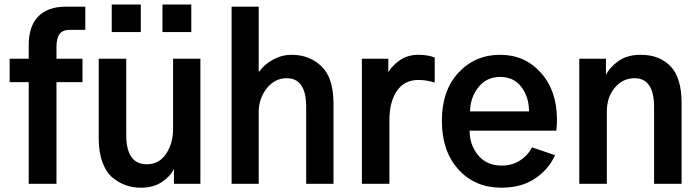

<svg xmlns="http://www.w3.org/2000/svg" viewBox="-20 -828 3150 865"><path d="M23.4 -458V-563.5H109.4V-624Q109.4 -710.9 152.8 -754.4Q196.3 -797.9 275.4 -797.9H364.3V-693.4H293Q262.7 -693.4 248.5 -674.8Q234.4 -656.2 234.4 -615.2V-563.5H351.6V-458H234.4V0H109.4V-458Z M483.4 -683.6V-807.6H614.3V-683.6ZM711.9 -683.6V-807.6H841.8V-683.6ZM424.8 -204.1V-563.5H548.8V-219.7Q548.8 -87.9 641.6 -87.9Q697.3 -87.9 728.5 -135.3Q759.8 -182.6 759.8 -248V-563.5H882.8V0H763.7V-65.4H762.7Q749 -35.2 710.4 -8.8Q671.9 17.6 614.3 17.6Q580.1 17.6 549.3 7.3Q518.6 -2.9 489.3 -25.9Q460 -48.8 442.4 -94.7Q424.8 -140.6 424.8 -204.1Z M1023.4 0V-797.9H1145.5V-505.9H1148.4Q1170.9 -538.1 1210.4 -559.6Q1250 -581.1 1293.9 -581.1Q1375 -581.1 1428.7 -528.8Q1482.4 -476.6 1482.4 -362.3V0H1359.4V-346.7Q1359.4 -475.6 1271.5 -475.6Q1217.8 -475.6 1181.6 -429.7Q1145.5 -383.8 1145.5 -322.3V0Z M1610.4 0V-563.5H1729.5V-502.9Q1748 -534.2 1782.7 -557.6Q1817.4 -581.1 1865.2 -581.1Q1910.2 -581.1 1938.5 -568.4V-456.1Q1901.4 -467.8 1865.2 -467.8Q1801.8 -467.8 1768.1 -418.5Q1734.4 -369.1 1734.4 -287.1V0Z M1970.7 -284.2Q1970.7 -419.9 2045.4 -500.5Q2120.1 -581.1 2233.4 -581.1Q2344.7 -581.1 2417 -500Q2489.3 -418.9 2489.3 -289.1Q2489.3 -263.7 2486.3 -239.3H2095.7Q2095.7 -174.8 2134.3 -128.4Q2172.9 -82 2240.2 -82Q2287.1 -82 2322.8 -105Q2358.4 -127.9 2377 -164.1L2480.5 -128.9Q2453.1 -66.4 2391.6 -24.4Q2330.1 17.6 2238.3 17.6Q2120.1 17.6 2045.4 -64.5Q1970.7 -146.5 1970.7 -284.2ZM2097.7 -326.2H2363.3Q2363.3 -390.6 2329.1 -436Q2294.9 -481.4 2233.4 -481.4Q2171.9 -481.4 2135.3 -435.1Q2098.6 -388.7 2097.7 -326.2Z M2589.8 0V-563.5H2710V-492.2H2710.9Q2725.6 -523.4 2765.1 -552.2Q2804.7 -581.1 2867.2 -581.1Q2951.2 -581.1 3001 -529.3Q3050.8 -477.5 3050.8 -362.3V0H2926.8V-345.7Q2926.8 -475.6 2838.9 -475.6Q2785.2 -475.6 2749.5 -432.6Q2713.9 -389.6 2713.9 -326.2V0Z"/></svg>

Font: Gothic A1
Style: Bold
Weight: 700
Version: Version 2.50